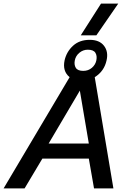

<svg xmlns="http://www.w3.org/2000/svg" viewBox="-33 -1050 753 1070"><path d="M417 -853 530 -1030H626L504 -853ZM-13 0 355 -620Q314 -653 327 -714Q338 -762 374 -795Q410 -828 467 -828Q521 -828 546.5 -795Q572 -762 561 -714Q548 -653 495 -620L599 0H491L462 -166H203L104 0ZM431 -655Q459 -655 479 -672Q499 -689 504 -714Q509 -739 498.5 -756Q488 -773 456 -773Q430 -773 409.5 -756Q389 -739 384 -714Q379 -689 389.5 -672Q400 -655 431 -655ZM238 -250H462L412 -545Z"/></svg>

Font: Kanit
Style: Italic
Weight: 400
Italic angle: -12°
Designer: Katatrad Team
Foundry: CadsonDemak
Version: Version 2.000; ttfautohint (v1.8.3)